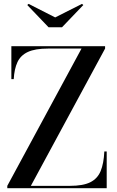

<svg xmlns="http://www.w3.org/2000/svg" viewBox="-20 -994 620 1014"><path d="M18.5 0V-12.5L410.5 -737.5H233.5Q165.5 -737.5 127 -719.5Q88.5 -701.5 72 -665.5Q55.5 -629.5 52.5 -576H40V-750H535V-737.5L143 -12.5H350Q418.5 -12.5 456.8 -31.5Q495 -50.5 511.5 -90.5Q528 -130.5 531 -194H543.5V0ZM236.5 -850 124 -967.5 131 -973.5 271.5 -902 413 -973.5 420 -967.5 307.5 -850Z"/></svg>

Font: Bodoni Moda 18pt Medium
Style: Regular
Weight: 500
Designer: Owen Earl
Foundry: indestructible type
Version: Version 2.004